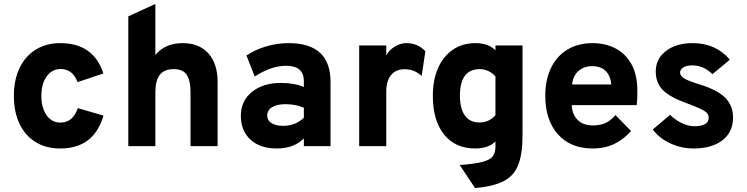

<svg xmlns="http://www.w3.org/2000/svg" viewBox="-20 -742 3793 975"><path d="M286 12Q213.5 12 160.8 -20.5Q108 -53 79.2 -113Q50.5 -173 50.5 -255Q50.5 -337 79.5 -397Q108.5 -457 161.5 -490Q214.5 -523 286.5 -523Q455 -523 505 -369L374 -325Q348.5 -391.5 288.5 -391.5Q244 -391.5 217 -354Q190 -316.5 190 -255Q190 -194 216.5 -156.8Q243 -119.5 286 -119.5Q351 -119.5 375 -193L505.5 -155Q457 12 286 12Z M631.5 0V-659L769 -722V-463Q818.5 -523 907.5 -523Q992 -523 1038.5 -470.5Q1085 -418 1085 -327V0H947.5V-270.5Q947.5 -334 928 -362.5Q908.5 -391 862 -391Q814 -391 791.5 -362.2Q769 -333.5 769 -272.5V0Z M1385 12Q1300.5 12 1251.8 -33Q1203 -78 1203 -154.5Q1203 -229.5 1259.5 -275.2Q1316 -321 1407.5 -321Q1440 -321 1470.8 -315.5Q1501.5 -310 1523 -300V-330.5Q1523 -408 1432.5 -408Q1358 -408 1273.5 -353.5L1231.5 -460Q1277 -490.5 1332.8 -506.8Q1388.5 -523 1446 -523Q1658.5 -523 1658.5 -325.5V0H1523V-39Q1472.5 12 1385 12ZM1419 -103Q1479.5 -103 1523 -144V-195Q1480.5 -213 1430 -213Q1386.5 -213 1361.8 -197.8Q1337 -182.5 1337 -155Q1337 -130.5 1358.5 -116.8Q1380 -103 1419 -103Z M1804 0V-511H1941.5V-460Q1954 -486.5 1983.8 -504.8Q2013.5 -523 2044 -523Q2101 -523 2140 -482L2121.5 -356.5Q2099.5 -375 2079.5 -382.8Q2059.5 -390.5 2034.5 -390.5Q1990 -390.5 1965.8 -360.8Q1941.5 -331 1941.5 -277V0Z M2392.5 213 2314.5 96Q2389 90.5 2428.2 80.5Q2467.5 70.5 2481.8 52.2Q2496 34 2496 3V-23.5Q2460 12 2393.5 12Q2292 12 2235 -59Q2178 -130 2178 -256Q2178 -336.5 2204.8 -396.8Q2231.5 -457 2280.2 -490Q2329 -523 2394 -523Q2460.5 -523 2496 -486.5V-511H2633.5V-56.5Q2633.5 40 2611.5 95.8Q2589.5 151.5 2537 178.2Q2484.5 205 2392.5 213ZM2414.5 -120Q2463.5 -120 2496 -157V-353.5Q2483 -370 2461.2 -380.5Q2439.5 -391 2417 -391Q2315.5 -391 2315.5 -256Q2315.5 -190.5 2341 -155.2Q2366.5 -120 2414.5 -120Z M2989.5 12Q2877.5 12 2813.2 -60Q2749 -132 2749 -256Q2749 -338 2778.5 -398Q2808 -458 2862 -490.5Q2916 -523 2989.5 -523Q3053 -523 3104.5 -496.8Q3156 -470.5 3186.2 -416.8Q3216.5 -363 3216.5 -281Q3216.5 -267 3216 -247.2Q3215.5 -227.5 3213 -208H2883.5Q2885 -161 2913.5 -133Q2942 -105 2990 -105Q3028 -105 3054.2 -117Q3080.5 -129 3105.5 -157.5L3184.5 -77Q3150 -36.5 3101.8 -12.2Q3053.5 12 2989.5 12ZM2885 -313H3084.5Q3080 -357.5 3055.5 -381.8Q3031 -406 2986.5 -406Q2946 -406 2918 -382Q2890 -358 2885 -313Z M3501.5 12Q3439.5 12 3383.2 -14.2Q3327 -40.5 3295 -84.5L3383 -159Q3408.5 -133 3442 -117Q3475.5 -101 3506 -101Q3579 -101 3579 -144.5Q3579 -157.5 3570 -167.8Q3561 -178 3537 -189.5Q3513 -201 3468 -217.5Q3380.5 -249 3345.2 -285.5Q3310 -322 3310 -379Q3310 -443.5 3362 -483.2Q3414 -523 3498 -523Q3614.5 -523 3686.5 -439L3598 -365.5Q3553 -410 3495 -410Q3467.5 -410 3450.5 -399.8Q3433.5 -389.5 3433.5 -373.5Q3433.5 -357 3454 -344Q3474.5 -331 3531.5 -313.5Q3621.5 -286.5 3662 -246.5Q3702.5 -206.5 3702.5 -145Q3702.5 -71.5 3648.8 -29.8Q3595 12 3501.5 12Z"/></svg>

Font: Overpass ExtraBold
Style: Regular
Weight: 800
Designer: Delve Withrington, Dave Bailey, Thomas Jockin
Foundry: Delve Fonts LLC
Version: Version 4.000; ttfautohint (v1.8.3)